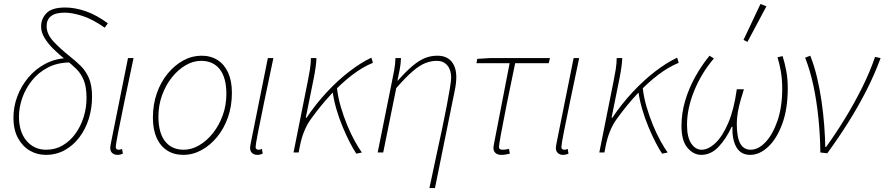

<svg xmlns="http://www.w3.org/2000/svg" viewBox="-20 -772 4478 972"><path d="M212 12Q167 12 130 -10Q93 -32 70.5 -74Q48 -116 48 -176Q48 -231 67.5 -283.5Q87 -336 123 -379Q159 -422 208.5 -448.5Q258 -475 318 -478L333 -456Q270 -455 222 -430Q174 -405 141.5 -364Q109 -323 92.5 -275.5Q76 -228 76 -182Q76 -104 114.5 -59Q153 -14 214 -14Q260 -14 297.5 -36Q335 -58 362 -95.5Q389 -133 403.5 -179.5Q418 -226 418 -275Q418 -332 404 -366Q390 -400 366 -423.5Q342 -447 312 -470Q280 -495 251.5 -523Q223 -551 205.5 -580Q188 -609 188 -638Q188 -677 215.5 -705.5Q243 -734 310 -734Q360 -734 414.5 -715Q469 -696 526 -654L510 -632Q447 -676 395.5 -692Q344 -708 308 -708Q260 -708 238 -690Q216 -672 216 -640Q216 -600 249.5 -563.5Q283 -527 332 -488Q361 -465 387 -440Q413 -415 429.5 -378Q446 -341 446 -282Q446 -224 429.5 -171Q413 -118 382 -77Q351 -36 308 -12Q265 12 212 12Z M574 12Q559 12 548.5 3Q538 -6 538 -24Q538 -29 539.5 -36Q541 -43 542 -50L628 -478H656Q631 -359 610.5 -261Q590 -163 578 -101Q566 -39 566 -28Q566 -21 570 -17.5Q574 -14 581 -14Q584 -14 587.5 -14.5Q591 -15 598 -18L602 6Q595 9 588.5 10.5Q582 12 574 12Z M908 12Q861 12 826.5 -10Q792 -32 773 -74Q754 -116 754 -176Q754 -243 774 -300Q794 -357 829 -399.5Q864 -442 908 -466Q952 -490 1000 -490Q1047 -490 1081.5 -468Q1116 -446 1135 -404Q1154 -362 1154 -302Q1154 -235 1134 -178Q1114 -121 1079 -78.5Q1044 -36 1000 -12Q956 12 908 12ZM910 -14Q950 -14 988.5 -36.5Q1027 -59 1058 -98Q1089 -137 1107.5 -188Q1126 -239 1126 -296Q1126 -379 1092.5 -421.5Q1059 -464 998 -464Q958 -464 919.5 -441.5Q881 -419 850 -380Q819 -341 800.5 -290Q782 -239 782 -182Q782 -100 815.5 -57Q849 -14 910 -14Z M1282 12Q1267 12 1256.5 3Q1246 -6 1246 -24Q1246 -29 1247.5 -36Q1249 -43 1250 -50L1336 -478H1364Q1339 -359 1318.5 -261Q1298 -163 1286 -101Q1274 -39 1274 -28Q1274 -21 1278 -17.5Q1282 -14 1289 -14Q1292 -14 1295.5 -14.5Q1299 -15 1306 -18L1310 6Q1303 9 1296.5 10.5Q1290 12 1282 12Z M1466 0 1538 -360Q1544 -389 1549 -420Q1554 -451 1554 -478H1582Q1582 -462 1578 -433Q1574 -404 1568 -374L1528 -176H1532Q1579 -246 1635 -306Q1691 -366 1749 -410.5Q1807 -455 1860 -480L1868 -454Q1816 -433 1763 -392.5Q1710 -352 1657.5 -296Q1605 -240 1556 -172Q1535 -144 1520.5 -108.5Q1506 -73 1498 -32L1492 0ZM1784 6Q1769 -16 1751 -51Q1733 -86 1715 -129Q1697 -172 1683.5 -218Q1670 -264 1664 -307L1686 -326Q1691 -280 1705 -232Q1719 -184 1737.5 -139Q1756 -94 1776 -58Q1796 -22 1812 0Z M2154 180Q2171 98 2187.5 22.5Q2204 -53 2218 -119Q2232 -185 2242 -238Q2252 -291 2258 -327.5Q2264 -364 2264 -380Q2264 -418 2244.5 -441Q2225 -464 2192 -464Q2162 -464 2133 -452.5Q2104 -441 2069 -411Q2034 -381 1986 -326L1920 0H1892L1964 -358Q1970 -387 1975.5 -416Q1981 -445 1982 -478H2010Q2009 -448 2003 -417.5Q1997 -387 1992 -364H1994Q2035 -410 2067.5 -437.5Q2100 -465 2130 -477.5Q2160 -490 2194 -490Q2241 -490 2265.5 -461Q2290 -432 2290 -382Q2290 -366 2288 -348.5Q2286 -331 2281 -308L2182 180Z M2516 12Q2500 12 2489 3Q2478 -6 2478 -24Q2478 -29 2479.5 -36Q2481 -43 2482 -50L2560 -452H2392L2396 -474L2460 -478H2764L2758 -452H2588Q2564 -338 2545.5 -245.5Q2527 -153 2516.5 -95.5Q2506 -38 2506 -28Q2506 -21 2510.5 -17.5Q2515 -14 2523 -14Q2529 -14 2535 -14.5Q2541 -15 2557 -18L2561 6Q2547 9 2538.5 10.5Q2530 12 2516 12Z M2830 12Q2815 12 2804.5 3Q2794 -6 2794 -24Q2794 -29 2795.5 -36Q2797 -43 2798 -50L2884 -478H2912Q2887 -359 2866.5 -261Q2846 -163 2834 -101Q2822 -39 2822 -28Q2822 -21 2826 -17.5Q2830 -14 2837 -14Q2840 -14 2843.5 -14.5Q2847 -15 2854 -18L2858 6Q2851 9 2844.5 10.5Q2838 12 2830 12Z M3014 0 3086 -360Q3092 -389 3097 -420Q3102 -451 3102 -478H3130Q3130 -462 3126 -433Q3122 -404 3116 -374L3076 -176H3080Q3127 -246 3183 -306Q3239 -366 3297 -410.5Q3355 -455 3408 -480L3416 -454Q3364 -433 3311 -392.5Q3258 -352 3205.5 -296Q3153 -240 3104 -172Q3083 -144 3068.5 -108.5Q3054 -73 3046 -32L3040 0ZM3332 6Q3317 -16 3299 -51Q3281 -86 3263 -129Q3245 -172 3231.5 -218Q3218 -264 3212 -307L3234 -326Q3239 -280 3253 -232Q3267 -184 3285.5 -139Q3304 -94 3324 -58Q3344 -22 3360 0Z M3530 12Q3491 12 3460.5 -23.5Q3430 -59 3430 -134Q3430 -199 3448.5 -261.5Q3467 -324 3499 -382Q3531 -440 3572 -490L3594 -476Q3531 -402 3494.5 -312.5Q3458 -223 3458 -140Q3458 -77 3479.5 -45.5Q3501 -14 3532 -14Q3566 -14 3602 -48Q3638 -82 3667 -150Q3696 -218 3710 -320H3746Q3738 -295 3729.5 -265.5Q3721 -236 3715.5 -205Q3710 -174 3710 -146Q3710 -77 3727.5 -45.5Q3745 -14 3780 -14Q3819 -14 3855.5 -52.5Q3892 -91 3916 -160.5Q3940 -230 3940 -324Q3940 -368 3933.5 -408Q3927 -448 3916 -482L3942 -488Q3953 -453 3960.5 -413Q3968 -373 3968 -326Q3968 -220 3940 -144.5Q3912 -69 3868.5 -28.5Q3825 12 3778 12Q3731 12 3708.5 -26Q3686 -64 3688 -130H3684Q3656 -69 3617.5 -28.5Q3579 12 3530 12ZM3764 -560 3744 -570 3830 -752 3860 -740Z M4133 0Q4132 -86 4123.5 -171.5Q4115 -257 4098.5 -335.5Q4082 -414 4056 -480L4082 -490Q4102 -440 4116 -381Q4130 -322 4139 -260Q4148 -198 4152.5 -138.5Q4157 -79 4158 -28H4162Q4210 -94 4257.5 -171.5Q4305 -249 4345 -329.5Q4385 -410 4410 -484L4438 -478Q4408 -396 4366.5 -314.5Q4325 -233 4275 -153.5Q4225 -74 4168 4Z"/></svg>

Font: Source Sans Variable
Style: Italic
Weight: 200
Italic angle: -11°
Designer: Paul D. Hunt
Foundry: Adobe Systems Incorporated
Version: Version 3.006;hotconv 1.0.111;makeotfexe 2.5.65597